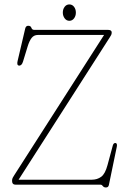

<svg xmlns="http://www.w3.org/2000/svg" viewBox="-20 -835 574 868"><path d="M476.5 -666.5 64 -22.5H394.5Q419.5 -22.5 437.5 -35.8Q455.5 -49 466 -88.5L490 -177.5Q493.5 -189.5 502.5 -188.5Q511 -187 508 -171.5L472.5 0Q470.5 12.5 459 12.5Q449.5 12.5 445 6.2Q440.5 0 435 0H51Q34.5 0 34.5 -17.5Q34.5 -26.5 38 -32.2Q41.5 -38 44.5 -43L450.5 -677H151.5Q133.5 -677 123 -663.5Q112.5 -650 105 -625L84 -556.5Q78 -537 65.5 -538.5Q55 -540 59.5 -559L94 -706Q97 -718.5 107.5 -718.5Q119 -718.5 122 -709.2Q125 -700 134.5 -700H467.5Q485 -700 485 -688.5Q485 -682 482.8 -677.2Q480.5 -672.5 476.5 -666.5ZM293.5 -741Q280.5 -741 272.2 -752.2Q264 -763.5 264 -778Q264 -793.5 272.2 -804.2Q280.5 -815 293.5 -815Q306.5 -815 314.8 -804.2Q323 -793.5 323 -778Q323 -763 314.8 -752Q306.5 -741 293.5 -741Z"/></svg>

Font: Fraunces 144pt S100 Thin
Style: Regular
Weight: 100
Version: Version 1.000; ttfautohint (v1.8.3)